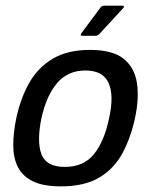

<svg xmlns="http://www.w3.org/2000/svg" viewBox="-20 -655 536 681"><path d="M196 6Q133 6 96.5 -12Q60 -30 43.5 -62.5Q27 -95 27 -139.5Q27 -184 38 -237Q53 -307 84 -361.5Q115 -416 167.5 -447Q220 -478 299 -478Q379 -478 418 -447Q457 -416 465.5 -361.5Q474 -307 459 -237Q444 -167 414.5 -112Q385 -57 332.5 -25.5Q280 6 196 6ZM210 -63Q277 -63 313.5 -108.5Q350 -154 367 -236Q385 -317 365 -361Q345 -405 283 -405Q221 -405 183 -361Q145 -317 127 -236Q110 -153 127 -108Q144 -63 210 -63ZM272 -528Q266 -528 266 -530.5Q266 -533 270 -539L337 -629Q341 -635 353 -635H414Q418 -635 419.5 -632.5Q421 -630 416 -625L331 -533Q327 -530 324.5 -529Q322 -528 316 -528Z"/></svg>

Font: Glory Thin Medium
Style: Italic
Weight: 500
Italic angle: -12°
Version: Version 1.011